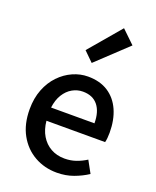

<svg xmlns="http://www.w3.org/2000/svg" viewBox="-164 -989 894 1098"><g transform="rotate(20 283.0 -440.0)"><path d="M317 14Q242 14 181 -20.5Q120 -55 84 -119.5Q48 -184 48 -275Q48 -342 69 -395.5Q90 -449 126 -486.5Q162 -524 207 -544Q252 -564 299 -564Q372 -564 422 -531.5Q472 -499 498 -440.5Q524 -382 524 -304Q524 -287 522.5 -271.5Q521 -256 518 -245H161Q166 -193 188.5 -155.5Q211 -118 247.5 -97.5Q284 -77 331 -77Q368 -77 400 -88Q432 -99 462 -118L502 -45Q464 -20 417.5 -3Q371 14 317 14ZM160 -325H424Q424 -395 392.5 -434Q361 -473 301 -473Q267 -473 237 -456Q207 -439 186.5 -406Q166 -373 160 -325ZM291 -644 233 -701 397 -894 476 -818Z"/></g></svg>

Font: Noto Sans SC Thin Medium
Style: Regular
Weight: 500
Version: Version 2.004-H2;hotconv 1.0.118;makeotfexe 2.5.65603